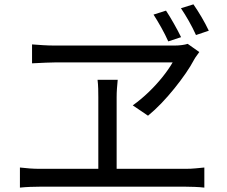

<svg xmlns="http://www.w3.org/2000/svg" viewBox="-20 -869 1040 879"><path d="M740 -820.4Q757 -794.8 776.1 -760.9Q795.3 -727.1 809 -698.9L750.3 -679.5Q737 -709.5 718.7 -742.3Q700.3 -775.2 682.9 -802.2ZM865.5 -849.1Q882.9 -824.3 902.4 -791.4Q921.8 -758.4 935.9 -728.4L877.2 -708.6Q863 -740.2 844.7 -772.5Q826.4 -804.7 808.4 -831.3ZM892.4 -630.7Q886.2 -621.4 880.2 -613.7Q874.2 -606.1 869.2 -596.9Q853.2 -566.5 829.8 -532.7Q806.4 -498.9 778.2 -463.9Q750.1 -429 719.5 -396.9Q688.9 -364.9 657.6 -339.3L587.8 -386.6Q626 -413.9 660.5 -447.2Q695.1 -480.5 723.5 -515.9Q751.9 -551.3 770.4 -583.3Q751.1 -583.3 709.1 -583.3Q667.1 -583.3 612.2 -583.3Q557.4 -583.3 498.3 -583.3Q439.3 -583.3 385.1 -583.3Q330.9 -583.3 290.7 -583.3Q250.6 -583.3 233.4 -583.3Q215.2 -583.3 189.8 -582.1Q164.4 -580.9 145.5 -580Q126.7 -579.1 126.7 -579.1V-665.7Q150.2 -663.9 177 -662.2Q203.7 -660.5 228.7 -660.5Q248.6 -660.5 290.2 -660.5Q331.8 -660.5 386.3 -660.5Q440.8 -660.5 499.6 -660.5Q558.3 -660.5 613.8 -660.5Q669.3 -660.5 713.1 -660.5Q756.8 -660.5 780 -660.5Q796.4 -660.5 812.3 -662.6Q828.2 -664.7 839.3 -668.2ZM514 -424Q514 -413.6 514 -386Q514 -358.4 514 -321.4Q514 -284.5 514 -244.2Q514 -203.9 514 -166.3Q514 -128.8 514 -99.9Q514 -71.1 514 -57.9H430.1Q430.1 -71.1 430.1 -99.9Q430.1 -128.8 430.1 -166.1Q430.1 -203.5 430.1 -243.8Q430.1 -284.1 430.1 -321Q430.1 -358 430.1 -385.8Q430.1 -413.6 430.1 -424.3Q430.1 -442.4 429.6 -462.7Q429.1 -483.1 426.6 -503.8H518.9Q516.7 -482.7 515.4 -463.3Q514 -443.8 514 -424ZM71.2 -102.1Q94.2 -99.3 117.3 -97.7Q140.4 -96.1 161.8 -96.1H830.3Q853.8 -96.1 875 -98.2Q896.1 -100.3 915.5 -102.1V-10.1Q895.3 -12.5 870.5 -13.4Q845.7 -14.3 830.3 -14.3H161.8Q140.8 -14.3 118 -13.4Q95.2 -12.5 71.2 -10.1Z"/></svg>

Font: Noto Sans KR Thin
Style: Regular
Weight: 100
Designer: Ryoko NISHIZUKA 西塚涼子 (kana, bopomofo & ideographs); Paul D. Hunt (Latin, Greek & Cyrillic); Sandoll Communications 산돌커뮤니
Foundry: Adobe
Version: Version 2.004-H2;hotconv 1.0.118;makeotfexe 2.5.65603